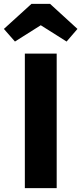

<svg xmlns="http://www.w3.org/2000/svg" viewBox="-63 -969 419 989"><path d="M229 0H65V-693H229ZM-43 -820 99 -949H195L336 -820L280 -755L147 -839L14 -755Z"/></svg>

Font: Statis Sans
Style: Bold
Weight: 700
Designer: bBox Type GmbH
Foundry: bBox Type GmbH
Version: Version 1.000